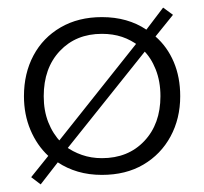

<svg xmlns="http://www.w3.org/2000/svg" viewBox="-20 -450 537 505"><path d="M87 35 62 16 107 -40Q77 -68 60 -108.5Q43 -149 43 -197Q43 -257 68 -304Q93 -351 139.5 -378Q186 -405 248 -405Q316 -405 365 -372L409 -430L435 -411L389 -354Q420 -327 437 -287Q454 -247 454 -197Q454 -138 428.5 -91Q403 -44 357 -17Q311 10 248 10Q214 10 185 1.5Q156 -7 132 -23ZM126 -68 347 -346V-328Q325 -345 301 -353Q277 -361 248 -361Q180 -361 137.5 -316Q95 -271 95 -197Q95 -159 107 -128.5Q119 -98 141 -75ZM248 -34Q317 -34 359.5 -79Q402 -124 402 -197Q402 -236 389.5 -267.5Q377 -299 356 -319L367 -322L148 -48L151 -66Q171 -51 195.5 -42.5Q220 -34 248 -34Z"/></svg>

Font: Rokkitt Light
Style: Regular
Weight: 300
Version: Version 3.103